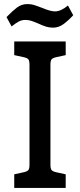

<svg xmlns="http://www.w3.org/2000/svg" viewBox="-20 -924 393 944"><path d="M50 -67 96 -77Q114 -81 119.5 -88Q125 -95 125 -115V-605Q125 -625 119.5 -632Q114 -639 96 -643L50 -653V-720H303V-653L257 -643Q239 -639 233.5 -632Q228 -625 228 -605V-115Q228 -95 233.5 -88Q239 -81 257 -77L303 -67V0H50ZM37 -794 12 -840Q41 -870 63.5 -887Q86 -904 115 -904Q133 -904 147.5 -899.5Q162 -895 188 -885Q228 -868 250 -868Q280 -868 314 -897L340 -849Q315 -822 291.5 -805Q268 -788 241 -788Q223 -788 206.5 -793Q190 -798 169 -808Q148 -817 134 -821.5Q120 -826 105 -826Q87 -826 72 -818Q57 -810 37 -794Z"/></svg>

Font: Enriqueta Medium
Style: Regular
Weight: 500
Designer: Viviana Monsalve, Gustavo Ibarra
Foundry: 72Puntos
Version: Version 2.000